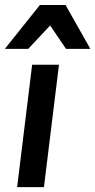

<svg xmlns="http://www.w3.org/2000/svg" viewBox="-31 -766 390 786"><path d="M39.1 0 100.6 -501H210.4L148.9 0ZM-11.2 -565.9 132.3 -745.6H237.3L338.9 -565.9H239.3L174.3 -661.6L84.5 -565.9Z"/></svg>

Font: Muli
Style: Semi-BoldItalic
Weight: 600
Italic angle: -7°
Designer: Vernon Adams
Foundry: newtypography
Version: Version 2.0; ttfautohint (v1.00rc1.2-2d82) -l 8 -r 50 -G 200